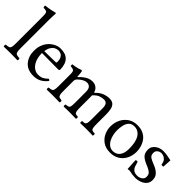

<svg xmlns="http://www.w3.org/2000/svg" viewBox="69 -1455 2215 2215"><g transform="rotate(45 1176.0 -348.0)"><path d="M94 -122V-559Q94 -597 90 -613.5Q86 -630 72.5 -634.5Q59 -639 30 -641Q26 -644 24.5 -650.5Q23 -657 23 -663Q23 -669 24 -671Q44 -673 72 -677.5Q100 -682 125.5 -687.5Q151 -693 164 -698Q176 -698 176 -688Q176 -688 174 -660Q172 -632 172 -583V-122Q172 -81 177.5 -62Q183 -43 198.5 -38Q214 -33 244 -31Q249 -27 249 -14Q249 -2 244 2Q220 1 192 0.5Q164 0 134 0Q104 0 76 0.5Q48 1 22 2Q17 -2 17 -14Q17 -27 22 -31Q52 -33 67.5 -38Q83 -43 88.5 -62Q94 -81 94 -122Z M501 0Q404 0 352.5 -59Q301 -118 301 -212Q301 -269 319.5 -313Q338 -357 368 -386.5Q398 -416 433 -431.5Q468 -447 501 -447Q571 -447 607 -421Q643 -395 656.5 -355Q670 -315 670 -273Q670 -256 651 -256L385 -258Q385 -215 393.5 -180.5Q402 -146 417 -121Q440 -83 469.5 -66Q499 -49 526 -49Q570 -49 596 -62Q622 -75 650 -103Q667 -102 671 -87Q641 -48 599.5 -24Q558 0 501 0ZM388 -292 569 -295Q584 -295 584 -309Q584 -351 571 -374Q558 -397 539 -405.5Q520 -414 501 -414Q492 -414 476 -410.5Q460 -407 442.5 -395.5Q425 -384 410 -359Q395 -334 388 -292Z M867 -358Q867 -349 871 -351.5Q875 -354 879 -358Q910 -393 949 -416Q988 -439 1031 -439Q1070 -439 1097 -417.5Q1124 -396 1131 -365Q1133 -359 1136.5 -361Q1140 -363 1142 -365Q1181 -406 1224.5 -422.5Q1268 -439 1307 -439Q1351 -439 1373 -418Q1395 -397 1402.5 -361Q1410 -325 1410 -280V-122Q1410 -81 1414.5 -61.5Q1419 -42 1433 -36.5Q1447 -31 1474 -31Q1477 -27 1477 -14Q1477 -3 1474 2Q1453 2 1427 1Q1401 0 1371 0Q1341 0 1314.5 1Q1288 2 1269 2Q1265 -2 1265 -14Q1265 -27 1269 -31Q1295 -31 1308.5 -36.5Q1322 -42 1326.5 -61.5Q1331 -81 1331 -122V-298Q1331 -348 1315.5 -366.5Q1300 -385 1271 -385Q1242 -385 1208.5 -373Q1175 -361 1139 -321Q1139 -312 1139.5 -302Q1140 -292 1140 -281V-122Q1140 -81 1144.5 -61.5Q1149 -42 1161.5 -36.5Q1174 -31 1199 -31Q1202 -27 1202 -14Q1202 -3 1199 2Q1180 2 1155.5 1Q1131 0 1101 0Q1071 0 1044.5 0.5Q1018 1 999 2Q995 -2 995 -14Q995 -27 999 -31Q1026 -33 1039.5 -38.5Q1053 -44 1057 -62.5Q1061 -81 1061 -122V-296Q1061 -346 1042.5 -365.5Q1024 -385 995 -385Q946 -385 887 -328Q881 -321 875.5 -311.5Q870 -302 870 -286V-122Q870 -81 875 -62.5Q880 -44 893 -39Q906 -34 931 -31Q936 -26 936 -14Q936 -3 931 2Q909 1 885 0.5Q861 0 831 0Q801 0 773.5 0.5Q746 1 723 2Q718 -3 718 -14Q718 -26 723 -31Q751 -33 765.5 -38.5Q780 -44 785.5 -62.5Q791 -81 791 -122V-317Q791 -346 786 -359.5Q781 -373 767 -378Q753 -383 726 -385Q725 -390 724 -399.5Q723 -409 724 -413Q776 -420 801 -427Q826 -434 847 -442Q853 -442 855.5 -439.5Q858 -437 859 -434Q862 -426 864 -403Q866 -380 867 -358Z M1964 -224Q1964 -163 1939 -112Q1914 -61 1866.5 -30.5Q1819 0 1752 0Q1681 0 1634.5 -32.5Q1588 -65 1565 -114.5Q1542 -164 1542 -215Q1542 -280 1568 -333Q1594 -386 1641.5 -417.5Q1689 -449 1754 -449Q1811 -449 1851.5 -429Q1892 -409 1916.5 -375.5Q1941 -342 1952.5 -302.5Q1964 -263 1964 -224ZM1739 -414Q1694 -414 1670 -388Q1646 -362 1637 -322Q1628 -282 1628 -238Q1628 -209 1635 -174Q1642 -139 1658 -107.5Q1674 -76 1700.5 -55.5Q1727 -35 1766 -35Q1790 -35 1816 -48Q1842 -61 1860 -95Q1878 -129 1878 -192Q1878 -300 1841 -357Q1804 -414 1739 -414Z M2023 -148Q2028 -153 2040 -153Q2048 -153 2054 -149Q2061 -121 2070 -94.5Q2079 -68 2100.5 -50.5Q2122 -33 2164 -33Q2183 -33 2202.5 -40.5Q2222 -48 2235.5 -63.5Q2249 -79 2249 -103Q2249 -125 2241 -140.5Q2233 -156 2211 -170Q2189 -184 2147 -201Q2089 -225 2063 -253.5Q2037 -282 2037 -337Q2037 -369 2057 -394.5Q2077 -420 2109 -434.5Q2141 -449 2178 -449Q2217 -449 2251.5 -441.5Q2286 -434 2309 -430Q2309 -405 2306 -378Q2303 -351 2303 -324Q2301 -321 2295.5 -320Q2290 -319 2285 -319Q2275 -319 2271 -323Q2265 -366 2246.5 -385.5Q2228 -405 2208.5 -410.5Q2189 -416 2178 -416Q2153 -416 2130.5 -399.5Q2108 -383 2108 -352Q2108 -311 2135.5 -293.5Q2163 -276 2208 -259Q2259 -240 2292 -208.5Q2325 -177 2325 -126Q2325 -89 2308.5 -64.5Q2292 -40 2266.5 -26Q2241 -12 2214 -6Q2187 0 2166 0Q2138 0 2116.5 -3Q2095 -6 2075 -11Q2070 -13 2065 -13Q2060 -13 2055 -13Q2045 -13 2030 -10Q2030 -42 2026.5 -76.5Q2023 -111 2023 -148Z"/></g></svg>

Font: Pochaevsk
Style: Regular
Weight: 400
Version: Version 1.210; ttfautohint (v1.8.4.7-5d5b)